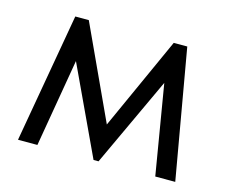

<svg xmlns="http://www.w3.org/2000/svg" viewBox="-71 -536 749 631"><g transform="rotate(15 303.5 -220.0)"><path d="M102 0H36L113 -440H159L305 -124L448 -440H494L571 0H503L452 -305L310 0H293L153 -299Z"/></g></svg>

Font: Tilda Sans
Style: Regular
Weight: 400
Designer: ParaType Ltd
Foundry: ParaType Ltd
Version: Version 1.002W